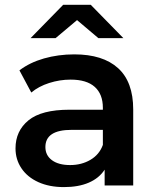

<svg xmlns="http://www.w3.org/2000/svg" viewBox="-20 -764 647 791"><path d="M43.9 -152.8Q43.9 -224.6 97.4 -268.3Q150.9 -312 266.1 -312H403.8V-319.8Q403.8 -376 370.4 -406Q336.9 -436 271 -436Q226.1 -436 182.6 -422.1Q139.2 -408.2 108.9 -382.8L60.1 -474.1Q102.1 -506.3 161.1 -523.2Q220.2 -540 286.1 -540Q403.8 -540 466.3 -483.4Q528.8 -426.8 528.8 -313V0H411.1V-64.9Q388.2 -29.8 345.7 -11.5Q303.2 6.8 243.2 6.8Q183.1 6.8 137.9 -13.7Q92.8 -34.2 68.4 -70.6Q43.9 -106.9 43.9 -152.8ZM106 -606.9 240.2 -744.1H354L488.3 -606.9H385.3L297.4 -681.2L209 -606.9ZM167 -158.2Q167 -124 194.1 -104Q221.2 -84 269 -84Q315.9 -84 352.5 -105.5Q389.2 -127 403.8 -167V-229H274.9Q167 -229 167 -158.2Z"/></svg>

Font: Montserrat SemiBold
Style: Regular
Weight: 600
Designer: Julieta Ulanovsky
Foundry: Julieta Ulanovsky
Version: Version 7.200